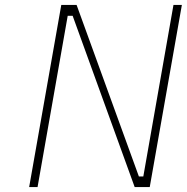

<svg xmlns="http://www.w3.org/2000/svg" viewBox="-20 -757 756 777"><path d="M98 0 228 -737H290L542 -43H560L682 -737H716L586 0H525L274 -693H254L132 0Z"/></svg>

Font: Tomorrow ExtraLight
Style: Italic
Weight: 275
Italic angle: -10°
Designer: Tony de Marco, Monica Rizzolli
Foundry: Just in Type
Version: Version 2.002